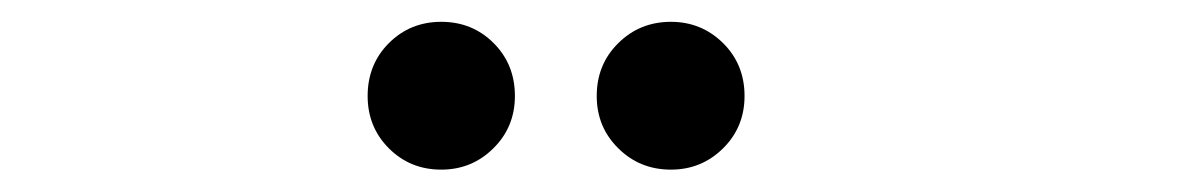

<svg xmlns="http://www.w3.org/2000/svg" viewBox="-20 -791 1090 176"><path d="M384.5 -635.5Q356 -635.5 336.5 -655Q317 -674.5 317 -703Q317 -732 336.5 -751.5Q356 -771 384.5 -771Q413 -771 432.5 -751.5Q452 -732 452 -703Q452 -674.5 432.2 -655Q412.5 -635.5 384.5 -635.5ZM595 -635.5Q566.5 -635.5 546.8 -655Q527 -674.5 527 -703Q527 -732 546.8 -751.5Q566.5 -771 595 -771Q623 -771 642.8 -751.5Q662.5 -732 662.5 -703Q662.5 -674.5 642.8 -655Q623 -635.5 595 -635.5Z"/></svg>

Font: League Mono Extended
Style: Regular
Weight: 400
Width: 9
Designer: Tyler Finck
Foundry: The League of Moveable Type / Tyler Finck
Version: Version 2.210